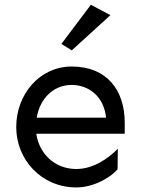

<svg xmlns="http://www.w3.org/2000/svg" viewBox="-20 -780 598 814"><path d="M284.2 -419.9C351.6 -419.9 419.9 -376 429.7 -281.2H135.7C148.4 -358.4 203.1 -419.9 284.2 -419.9ZM284.2 -498C147.5 -498 48.8 -379.9 48.8 -241.2C48.8 -103.5 155.3 14.6 303.7 14.6C378.9 14.6 451.2 -29.3 478.5 -62.5L479.5 -149.4C437.5 -106.4 374 -63.5 303.7 -63.5C210 -63.5 145.5 -130.9 133.8 -212.9H508.8V-260.7C508.8 -395.5 434.6 -498 284.2 -498ZM284.2 -566.4 448.2 -715.8 365.2 -759.8 240.2 -593.8Z"/></svg>

Font: Sen-gleads
Style: Regular
Weight: 400
Designer: Kosal Sen, Philatype
Foundry: Philatype
Version: Version 1.004; ttfautohint (v1.8.3)